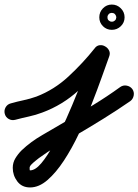

<svg xmlns="http://www.w3.org/2000/svg" viewBox="-53 -490 608 843"><path d="M-32 10Q-36 -5 -28.5 -18.5Q-21 -32 -6 -36Q22 -44 50.5 -50Q79 -56 107 -66Q185 -96 248 -154.5Q311 -213 362 -277Q371 -290 384.5 -291.5Q398 -293 409 -286Q420 -280 426 -268Q432 -256 426 -241Q414 -208 394.5 -153Q375 -98 349.5 -33Q324 32 293.5 96.5Q263 161 228 214.5Q193 268 155.5 300.5Q118 333 79 333Q43 333 23 306.5Q3 280 3 247Q3 224 14.5 205Q26 186 42 170Q82 132 133.5 102.5Q185 73 232 45Q294 9 355.5 -28.5Q417 -66 475 -108Q475 -108 475 -108Q475 -108 475 -108Q488 -117 503.5 -114Q519 -111 528 -99Q537 -86 534 -70.5Q531 -55 519 -46Q461 -6 401.5 31Q342 68 282 103Q240 127 198 151.5Q156 176 118 204Q113 208 103.5 215.5Q94 223 85.5 231.5Q77 240 77 247Q77 255 77.5 256.5Q78 258 79 258Q102 258 128.5 226.5Q155 195 183 143.5Q211 92 238 31.5Q265 -29 288.5 -88.5Q312 -148 329.5 -195.5Q347 -243 356 -267Q361 -282 375.5 -282.5Q390 -283 403 -276Q417 -269 423.5 -256Q430 -243 420 -231Q363 -158 292.5 -93.5Q222 -29 133 4Q104 15 74 21.5Q44 28 14 36Q-1 40 -14.5 32.5Q-28 25 -32 10ZM436 -433Q426 -433 421 -423Q419 -420 419 -417Q419 -416 419 -414Q419 -414 419 -412Q419 -402 429 -397Q432 -395 435 -395Q436 -395 438 -395Q440 -395 441 -395Q444 -395 447 -397Q457 -402 457 -412Q457 -413 458 -414Q458 -416 457 -417Q457 -420 455 -423Q450 -433 440 -433Q439 -433 438 -434Q438 -433 436 -433ZM383 -414Q383 -437 399 -453.5Q415 -470 438 -470Q461 -470 477.5 -453.5Q494 -437 494 -414Q494 -391 477.5 -375Q461 -359 438 -359Q415 -359 399 -375Q383 -391 383 -414Z"/></svg>

Font: FRB American Cursive Guidelines Arrows Extrabold
Style: Bold Italic
Weight: 800
Italic angle: -25°
Version: Version 2.0;Modular Font Editor K font №1